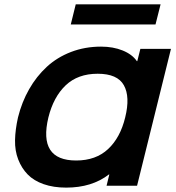

<svg xmlns="http://www.w3.org/2000/svg" viewBox="-20 -855 810 885"><path d="M557.1 -314Q580.6 -408.7 551 -461.9Q521.5 -515.1 430.2 -515.1Q338.9 -515.1 282.7 -461.7Q226.6 -408.2 203.1 -314Q155.3 -115.2 331.1 -115.2Q421.9 -115.2 478.3 -168Q534.7 -220.7 557.1 -314ZM768.1 -629.9 611.8 1H471.2L483.9 -50.8H481.9Q403.3 9.8 285.2 9.8Q226.6 9.8 181.2 -6.1Q135.7 -22 107.7 -50.8Q79.6 -79.6 64 -119.9Q48.3 -160.2 49.3 -209Q50.3 -257.8 63 -314Q80.6 -384.8 114.3 -443.8Q147.9 -502.9 195.6 -546.9Q243.2 -590.8 307.4 -615.5Q371.6 -640.1 445.8 -640.1Q501.5 -640.1 545.4 -622.3Q589.4 -604.5 610.8 -573.2H612.8L627 -629.9ZM720.2 -835 696.8 -742.2H306.2L329.1 -835Z"/></svg>

Font: Sinkin Sans 600 SemiBold Italic
Style: Regular
Weight: 600
Italic angle: -112°
Designer: Keith Bates
Foundry: K-Type
Version: Sinkin Sans (version 1.0)  by Keith Bates   •   © 2014   www